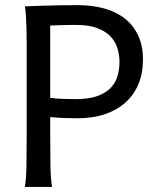

<svg xmlns="http://www.w3.org/2000/svg" viewBox="-20 -738 623 758"><path d="M178.2 -212.4Q178.2 -139.6 179.2 -84.2Q180.2 -28.8 185.5 0H78.1Q83.5 -29.3 84.5 -84.7Q85.4 -140.1 85.4 -212.4V-558.1Q85.4 -592.3 84.7 -621.8Q84 -651.4 82.5 -674.8Q81.1 -698.2 78.1 -712.9Q108.9 -713.9 143.1 -715.3Q172.4 -716.3 209.2 -717Q246.1 -717.8 285.6 -717.8Q344.7 -717.8 392.6 -704.3Q440.4 -690.9 474.1 -663.8Q507.8 -636.7 526.1 -596.4Q544.4 -556.2 544.4 -502.9Q544.4 -449.2 526.6 -406.2Q508.8 -363.3 475.3 -333.3Q441.9 -303.2 393.8 -287.1Q345.7 -271 285.6 -271Q258.8 -271 230.5 -272.2Q202.1 -273.4 178.2 -275.9ZM178.2 -351.6Q201.7 -348.6 226.1 -347.7Q250.5 -346.7 278.3 -346.7Q329.6 -346.7 363 -358.4Q396.5 -370.1 416.3 -390.4Q436 -410.6 443.8 -437.3Q451.7 -463.9 451.7 -493.2Q451.7 -522.5 443.1 -549.1Q434.6 -575.7 414.8 -595.7Q395 -615.7 362.3 -627.7Q329.6 -639.6 280.8 -639.6Q263.7 -639.6 250 -639.4Q236.3 -639.2 224.6 -638.9Q212.9 -638.7 201.7 -638.2Q190.4 -637.7 178.2 -637.2Z"/></svg>

Font: Andika Viet
Style: Regular
Weight: 400
Designer: Victor Gaultney, Annie Olsen, Julie Remington, Don Collingsworth, Eric Hays, Becca Hirsbrunner
Foundry: SIL International
Version: Version 5.000